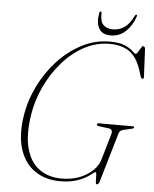

<svg xmlns="http://www.w3.org/2000/svg" viewBox="-58 -911 778 972"><g transform="rotate(5 330.5 -425.0)"><path d="M473 -714Q524.5 -714 552 -701.2Q579.5 -688.5 591.8 -676Q604 -663.5 609 -663.5Q613.5 -663.5 620 -674Q626.5 -684.5 632.8 -695Q639 -705.5 643 -705.5Q652 -705.5 654 -694L661 -550Q662 -541.5 653.5 -541.5Q647.5 -541.5 645 -549.5L633.5 -586Q612.5 -649 573.8 -675.8Q535 -702.5 474 -702.5Q405.5 -702.5 344.5 -669.5Q283.5 -636.5 234.5 -580.2Q185.5 -524 152.8 -453.8Q120 -383.5 108.5 -309.5Q92.5 -204.5 111.8 -136.2Q131 -68 177.5 -35Q224 -2 290.5 -2Q362.5 -2 415.8 -34.8Q469 -67.5 483.5 -116.5L520.5 -243.5Q530.5 -273.5 505 -276L455.5 -282.5Q444 -284 444.5 -291Q444.5 -297 455.5 -297H625Q634 -297 634 -291.5Q632.5 -285.5 619 -283.5L582.5 -275Q562 -271.5 557.5 -254L483 0Q479 11.5 469 11.5Q465 11.5 464.5 -3.8Q464 -19 463.8 -34.2Q463.5 -49.5 459.5 -49.5Q455 -49.5 443.8 -40.2Q432.5 -31 412 -18.8Q391.5 -6.5 359.8 2.8Q328 12 283 12Q209.5 12 156.2 -24Q103 -60 79.8 -130Q56.5 -200 72 -301Q84 -379.5 120 -453.2Q156 -527 210.2 -585.8Q264.5 -644.5 331.8 -679.2Q399 -714 473 -714ZM483.5 -777Q515 -777 541.2 -794.8Q567.5 -812.5 587.5 -854.5Q591 -861.5 595.5 -861.5Q600.5 -861.5 598.5 -853.5Q583 -806 551 -775.8Q519 -745.5 475 -745.5Q430.5 -745.5 414.2 -775.8Q398 -806 407.5 -853.5Q408.5 -861.5 414 -861.5Q419 -861.5 419 -854.5Q417 -812.5 434.2 -794.8Q451.5 -777 483.5 -777Z"/></g></svg>

Font: Fraunces 72pt Thin
Style: Italic
Weight: 100
Italic angle: -16°
Version: Version 1.000;[b76b70a41]